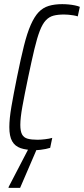

<svg xmlns="http://www.w3.org/2000/svg" viewBox="-20 -716 405 926"><path d="M151 8Q107 8 79.5 -1.5Q52 -11 38.5 -35Q25 -59 25 -103Q25 -143 35 -201.5Q45 -260 62 -344Q80 -433 95.5 -495Q111 -557 128.5 -596.5Q146 -636 166.5 -657.5Q187 -679 215 -687.5Q243 -696 280 -696Q295 -696 311 -694.5Q327 -693 341.5 -690Q356 -687 365 -683L355 -637Q346 -640 334 -642Q322 -644 310.5 -645Q299 -646 289 -646Q259 -646 238 -640.5Q217 -635 201 -618Q185 -601 172 -567.5Q159 -534 146 -479.5Q133 -425 116 -344Q98 -258 88 -202.5Q78 -147 78 -114Q78 -83 86.5 -67.5Q95 -52 113.5 -47Q132 -42 161 -42Q177 -42 197.5 -44.5Q218 -47 232 -51L222 -3Q213 0 200.5 2.5Q188 5 175.5 6.5Q163 8 151 8ZM21 190 22 185 127 -17H165L164 -12L77 190Z"/></svg>

Font: Saira ExtraCondensed Light
Style: Italic
Weight: 300
Width: 2
Italic angle: -12°
Designer: Hector Gatti with collaboration of the Omnibus-Type team
Foundry: Omnibus-Type
Version: Version 1.101